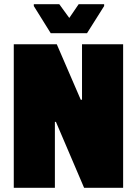

<svg xmlns="http://www.w3.org/2000/svg" viewBox="-20 -900 656 920"><path d="M46 0V-688H252L367 -422H373V-688H570V0H383L248 -316H243V0ZM223 -741 142 -871V-880H264L312 -814L357 -880H479V-871L397 -741Z"/></svg>

Font: Saira SemiCondensed Black
Style: Regular
Weight: 900
Width: 4
Designer: Hector Gatti with collaboration of the Omnibus-Type team
Foundry: Omnibus-Type
Version: Version 1.101